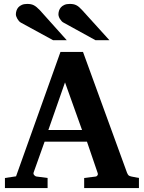

<svg xmlns="http://www.w3.org/2000/svg" viewBox="-20 -949 726 969"><path d="M308.1 -533.2 224.1 -293H394ZM404.8 0V-50.8L463.9 -58.1Q468.8 -59.1 472.2 -64.5Q475.6 -69.8 473.1 -75.2L418.9 -233.9H205.1L149.9 -79.1Q147 -71.3 152.8 -64.9Q158.7 -58.6 164.1 -58.1L220.2 -50.8V0H4.9V-50.8L61 -59.1L285.2 -687H398.9L621.1 -77.1Q625 -67.9 628.7 -64.2Q632.3 -60.5 643.1 -58.1L681.2 -50.8V0ZM248 -746.1 85.9 -834.5Q80.6 -837.4 75.9 -842.5Q71.3 -847.7 67.9 -853.5Q64.5 -859.4 62.3 -865.5Q60.1 -871.6 60.1 -876.5Q60.1 -885.3 63 -894.8Q65.9 -904.3 72.5 -911.9Q79.1 -919.4 90.1 -924.3Q101.1 -929.2 117.2 -929.2Q127.4 -929.2 135.3 -927.7Q143.1 -926.3 150.4 -922.6Q157.7 -918.9 165 -912.8Q172.4 -906.7 181.2 -897.5L316.9 -746.1ZM461.9 -746.1 301.3 -834.5Q295.4 -837.4 290.8 -842.5Q286.1 -847.7 282.5 -853.5Q278.8 -859.4 276.9 -865.5Q274.9 -871.6 274.9 -876.5Q274.9 -885.3 277.8 -894.8Q280.8 -904.3 287.4 -911.9Q293.9 -919.4 304.9 -924.3Q315.9 -929.2 332 -929.2Q342.3 -929.2 350.1 -927.7Q357.9 -926.3 365.2 -922.6Q372.6 -918.9 379.6 -912.8Q386.7 -906.7 395 -897.5L532.2 -746.1Z"/></svg>

Font: Charis SIL Phon
Style: Bold
Weight: 700
Foundry: SIL International
Version: Version 5.000